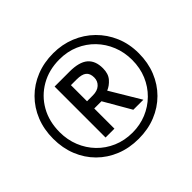

<svg xmlns="http://www.w3.org/2000/svg" viewBox="-166 -939 1164 1164"><g transform="rotate(-45 416.0 -357.0)"><path d="M416 10Q336 10 269 -17Q202 -44 152.5 -93.5Q103 -143 76 -210Q49 -277 49 -357Q49 -437 76 -504Q103 -571 152.5 -620.5Q202 -670 269 -697Q336 -724 416 -724Q492 -724 558.5 -697Q625 -670 675.5 -620.5Q726 -571 754.5 -504Q783 -437 783 -357Q783 -277 756 -210Q729 -143 679.5 -93.5Q630 -44 563 -17Q496 10 416 10ZM416 -43Q480 -43 536 -66Q592 -89 635 -131.5Q678 -174 702 -231Q726 -288 726 -357Q726 -422 703 -479Q680 -536 638.5 -579Q597 -622 540.5 -646.5Q484 -671 416 -671Q326 -671 255.5 -630.5Q185 -590 145 -519.5Q105 -449 105 -357Q105 -292 128 -235Q151 -178 192.5 -135Q234 -92 291 -67.5Q348 -43 416 -43ZM279 -138V-575H407Q489 -575 527 -543Q565 -511 565 -446Q565 -399 541 -371.5Q517 -344 487 -332L603 -138H517L417 -311H355V-138ZM405 -373Q444 -373 466 -393Q488 -413 488 -444Q488 -479 468 -495Q448 -511 404 -511H355V-373Z"/></g></svg>

Font: Noto Sans Meroitic
Style: Regular
Weight: 400
Designer: Monotype Design Team
Foundry: Monotype Imaging Inc.
Version: Version 2.002; ttfautohint (v1.8.4.7-5d5b)